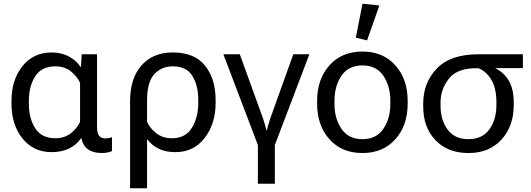

<svg xmlns="http://www.w3.org/2000/svg" viewBox="-20 -804 2841 1027"><path d="M256.3 9.8Q158.7 9.8 100.1 -63.5Q41.5 -136.7 41.5 -249V-264.6Q41.5 -377 100.1 -450.2Q158.7 -523.4 256.3 -523.4Q310.1 -523.4 350.6 -500.7Q391.1 -478 410.2 -446.8H413.1L417 -513.7H499V-127.9Q499 -91.3 510 -77.4Q521 -63.5 545.4 -63.5Q552.7 -63.5 561.8 -65.2Q570.8 -66.9 579.1 -70.3V3.9Q569.8 8.3 555.9 11.5Q542 14.6 525.4 14.6Q478 14.6 450.4 -5.6Q422.9 -25.9 416 -63.5H413.1Q386.2 -25.9 346.4 -8.1Q306.6 9.8 256.3 9.8ZM275.9 -64.5Q324.7 -64.5 358.9 -91.3Q393.1 -118.2 408.2 -152.3V-361.3Q392.1 -396.5 358.4 -422.9Q324.7 -449.2 275.9 -449.2Q202.6 -449.2 168.5 -396Q134.3 -342.8 134.3 -264.6V-249Q134.3 -170.9 168.5 -117.7Q202.6 -64.5 275.9 -64.5Z M675.8 203.1V-264.2Q675.8 -384.8 736.8 -454.1Q797.9 -523.4 903.8 -523.4Q1021 -523.4 1077.1 -452.6Q1133.3 -381.8 1133.3 -269.5V-253.9Q1133.3 -141.6 1074.7 -65.9Q1016.1 9.8 918.5 9.8Q864.7 9.8 826.9 -9.5Q789.1 -28.8 766.6 -60.5V203.1ZM898.9 -64.5Q972.2 -64.5 1006.3 -120.1Q1040.5 -175.8 1040.5 -253.9V-269.5Q1040.5 -347.7 1008.8 -398.4Q977.1 -449.2 903.8 -449.2Q845.2 -449.2 805.9 -407.7Q766.6 -366.2 766.6 -266.6V-152.3Q781.7 -118.2 815.9 -91.3Q850.1 -64.5 898.9 -64.5Z M1359.4 178.7V-28.3L1174.8 -513.7H1262.7L1386.7 -170.9Q1393.6 -151.4 1398.2 -134.3Q1402.8 -117.2 1404.8 -107.4H1407.7Q1409.7 -117.2 1414.3 -134.3Q1418.9 -151.4 1425.8 -170.9L1548.8 -513.7H1634.8L1450.2 -28.3V178.7Z M1676.3 -249V-264.6Q1676.3 -380.9 1742.2 -454.6Q1808.1 -528.3 1918.5 -528.3Q2028.8 -528.3 2094.7 -454.6Q2160.6 -380.9 2160.6 -264.6V-249Q2160.6 -132.8 2094.7 -59.1Q2028.8 14.6 1918.5 14.6Q1808.1 14.6 1742.2 -59.1Q1676.3 -132.8 1676.3 -249ZM1769 -264.6V-249Q1769 -169.4 1806.6 -114.5Q1844.2 -59.6 1918.5 -59.6Q1992.7 -59.6 2030.3 -114.5Q2067.9 -169.4 2067.9 -249V-264.6Q2067.9 -344.2 2030.3 -399.2Q1992.7 -454.1 1918.5 -454.1Q1844.2 -454.1 1806.6 -399.2Q1769 -344.2 1769 -264.6ZM1943.4 -587.9 1883.3 -602.5 1918.9 -784.2 2009.3 -774.9Z M2485.8 14.6Q2375.5 14.6 2309.6 -53.7Q2243.7 -122.1 2243.7 -234.9V-250Q2243.7 -361.3 2316.4 -437.5Q2389.2 -513.7 2539.1 -513.7H2776.9V-439.5H2615.2V-445.8Q2670.4 -422.9 2699.2 -376.2Q2728 -329.6 2728 -256.8V-241.7Q2728 -128.9 2662.1 -57.1Q2596.2 14.6 2485.8 14.6ZM2485.8 -59.6Q2560.1 -59.6 2597.7 -112.1Q2635.3 -164.6 2635.3 -241.7V-256.8Q2635.3 -331.1 2608.4 -376.7Q2581.5 -422.4 2539.6 -439Q2428.7 -442.4 2382.6 -385Q2336.4 -327.6 2336.4 -254.9V-239.7Q2336.4 -162.6 2374 -111.1Q2411.6 -59.6 2485.8 -59.6Z"/></svg>

Font: RobotoFlex
Style: Regular
Weight: 400
Designer: Berlow after Robertson
Foundry: Google
Version: Version 2.136